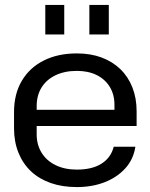

<svg xmlns="http://www.w3.org/2000/svg" viewBox="-20 -751 611 780"><path d="M292 9Q233 9 186 -7.5Q139 -24 106 -55Q73 -86 55 -130.5Q37 -175 37 -230V-296Q37 -369 68.5 -422.5Q100 -476 157.5 -505Q215 -534 292 -534Q348 -534 392.5 -517.5Q437 -501 469 -470Q501 -439 518 -395.5Q535 -352 535 -299V-239H115V-305H458L445 -287V-325Q445 -367 426 -398Q407 -429 373 -446Q339 -463 292 -463Q242 -463 205 -445Q168 -427 148.5 -395Q129 -363 129 -320V-205Q129 -163 149 -130.5Q169 -98 206 -80Q243 -62 292 -62Q355 -62 393 -86.5Q431 -111 442 -155H530Q522 -103 488.5 -66.5Q455 -30 404.5 -10.5Q354 9 292 9ZM164 -611V-731H241V-611ZM343 -611V-731H422V-611Z"/></svg>

Font: Hubot Sans
Style: Regular
Weight: 400
Designer: Deni Anggara
Foundry: GitHub, Inc., Subsidiary of Microsoft Corporation
Version: Version 2.000